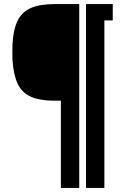

<svg xmlns="http://www.w3.org/2000/svg" viewBox="-20 -820 612 940"><path d="M278 100V-327H247Q173.5 -327 130 -347Q86.5 -367 66 -411.2Q45.5 -455.5 41 -528Q40.5 -541 40.5 -562.8Q40.5 -584.5 41 -601Q44.5 -672.5 65 -716.2Q85.5 -760 129.2 -780Q173 -800 247 -800H368V100ZM401 100V-800H532V-720H491V100Z"/></svg>

Font: Big Shoulders Stencil Display Black
Style: Regular
Weight: 900
Designer: Patric King
Foundry: XO Type Co
Version: Version 1.000